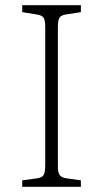

<svg xmlns="http://www.w3.org/2000/svg" viewBox="-20 -723 399 743"><path d="M66 0V-25L124 -33Q143 -36 149 -46Q155 -56 155 -84V-620Q155 -645 148.5 -654.5Q142 -664 122 -667L66 -676V-703H293V-676L235 -667Q216 -664 210 -654Q204 -644 204 -617V-80Q204 -55 211 -45.5Q218 -36 237 -33L293 -25V0Z"/></svg>

Font: Literata 18pt ExtraLight
Style: Regular
Weight: 250
Designer: Latin by Veronika Burian and Jose Scaglione. Greek by Irene Vlachou. Cyrillic by Vera Evstafieva.
Foundry: TypeTogether
Version: Version 3.103;gftools[0.9.29]